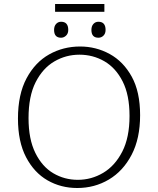

<svg xmlns="http://www.w3.org/2000/svg" viewBox="-20 -935 791 962"><path d="M367 7Q285 7 218 -31.5Q151 -70 110.5 -147.5Q70 -225 70 -341Q70 -462 113 -542.5Q156 -623 226.5 -662.5Q297 -702 381 -702Q461 -702 529.5 -664.5Q598 -627 640 -551Q682 -475 682 -358Q682 -241 639.5 -159.5Q597 -78 525.5 -35.5Q454 7 367 7ZM370 -34Q438 -34 497 -69Q556 -104 592.5 -175Q629 -246 629 -354Q629 -459 594.5 -527Q560 -595 503 -628Q446 -661 378 -661Q310 -661 252 -627Q194 -593 158.5 -523Q123 -453 123 -343Q123 -238 157 -169Q191 -100 247 -67Q303 -34 370 -34ZM473 -746Q438 -746 438 -785Q438 -804 448 -815Q458 -826 473 -826Q509 -826 509 -785Q509 -767 498.5 -756.5Q488 -746 473 -746ZM286 -746Q251 -746 251 -785Q251 -804 261 -815Q271 -826 286 -826Q322 -826 322 -785Q322 -767 311 -756.5Q300 -746 286 -746ZM503 -915V-876H256V-915Z"/></svg>

Font: Bitter Light
Style: Regular
Weight: 300
Designer: Sol Matas, and Bitter project Authors
Foundry: Sol Matas
Version: Version 2.001